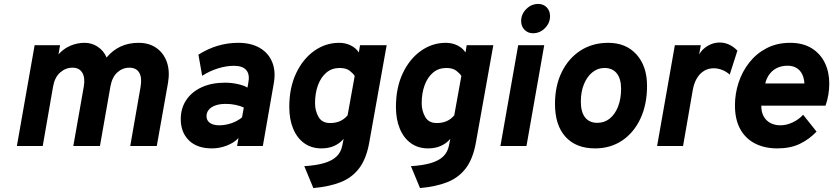

<svg xmlns="http://www.w3.org/2000/svg" viewBox="-20 -740 4222 973"><path d="M65.5 0 155.5 -511H284.5L276.5 -464.5Q301.5 -493 336 -508Q370.5 -523 409 -523Q446 -523 476.2 -502.5Q506.5 -482 520 -448.5Q551.5 -486 591.8 -504.5Q632 -523 682.5 -523Q735.5 -523 772.8 -496.8Q810 -470.5 825.8 -424.8Q841.5 -379 831.5 -320.5L774.5 0H640L692.5 -300.5Q700.5 -346.5 685.5 -371.8Q670.5 -397 635.5 -397Q601 -397 574.5 -373Q548 -349 539.5 -301.5L486.5 0H351.5L404.5 -300.5Q412.5 -345.5 397.2 -371.2Q382 -397 347.5 -397Q312.5 -397 284.8 -372.5Q257 -348 249 -301.5L196.5 0Z M1054 12Q978.5 12 937.2 -28.8Q896 -69.5 896 -136Q896 -191.5 924 -233.2Q952 -275 1002.5 -298Q1053 -321 1120.5 -321Q1152 -321 1183.8 -314.2Q1215.5 -307.5 1234 -296L1238 -318Q1247 -362 1228.5 -384.2Q1210 -406.5 1165.5 -406.5Q1127.5 -406.5 1085.8 -393.8Q1044 -381 1004.5 -356L985.5 -463Q1033 -493 1083.2 -508Q1133.5 -523 1187.5 -523Q1251.5 -523 1295.5 -497.8Q1339.5 -472.5 1358.8 -426.8Q1378 -381 1368 -321L1312 0H1181.5L1188.5 -40.5Q1167 -17 1130 -2.5Q1093 12 1054 12ZM1091 -105Q1121 -105 1151.8 -115.2Q1182.5 -125.5 1206.5 -145L1215.5 -195Q1199 -203 1175.2 -208.2Q1151.5 -213.5 1124 -213.5Q1093.5 -213.5 1071.8 -205.8Q1050 -198 1038.2 -184Q1026.5 -170 1026.5 -151Q1026.5 -129.5 1043.8 -117.2Q1061 -105 1091 -105Z M1568 213 1522 102Q1582 98.5 1622.5 86.5Q1663 74.5 1685.5 53Q1708 31.5 1714.5 -2L1721.5 -36.5Q1703 -14 1674.5 -1Q1646 12 1609 12Q1559 12 1522.5 -13.8Q1486 -39.5 1466 -87Q1446 -134.5 1446 -198Q1446 -295.5 1480.5 -368.5Q1515 -441.5 1572.5 -482.2Q1630 -523 1699 -523Q1730.5 -523 1757.5 -509.8Q1784.5 -496.5 1798.5 -474L1804.5 -511H1939.5L1851 -16.5Q1836.5 64.5 1800.5 112.2Q1764.5 160 1706.8 183Q1649 206 1568 213ZM1652.5 -116.5Q1681.5 -116.5 1703.2 -126.2Q1725 -136 1741.5 -155.5L1777.5 -355Q1770 -367.5 1752 -381.5Q1734 -395.5 1701 -395.5Q1662 -395.5 1634.2 -372.2Q1606.5 -349 1591.5 -308.5Q1576.5 -268 1576.5 -217Q1576.5 -178.5 1594.2 -147.5Q1612 -116.5 1652.5 -116.5Z M2108.5 213 2062.5 102Q2122.5 98.5 2163 86.5Q2203.5 74.5 2226 53Q2248.5 31.5 2255 -2L2262 -36.5Q2243.5 -14 2215 -1Q2186.5 12 2149.5 12Q2099.5 12 2063 -13.8Q2026.5 -39.5 2006.5 -87Q1986.5 -134.5 1986.5 -198Q1986.5 -295.5 2021 -368.5Q2055.5 -441.5 2113 -482.2Q2170.5 -523 2239.5 -523Q2271 -523 2298 -509.8Q2325 -496.5 2339 -474L2345 -511H2480L2391.5 -16.5Q2377 64.5 2341 112.2Q2305 160 2247.2 183Q2189.5 206 2108.5 213ZM2193 -116.5Q2222 -116.5 2243.8 -126.2Q2265.5 -136 2282 -155.5L2318 -355Q2310.5 -367.5 2292.5 -381.5Q2274.5 -395.5 2241.5 -395.5Q2202.5 -395.5 2174.8 -372.2Q2147 -349 2132 -308.5Q2117 -268 2117 -217Q2117 -178.5 2134.8 -147.5Q2152.5 -116.5 2193 -116.5Z M2516 0 2606 -511H2738L2648 0ZM2681 -571.5Q2655.5 -571.5 2638.2 -589Q2621 -606.5 2621 -633Q2621 -668 2646.8 -694Q2672.5 -720 2707.5 -720Q2734 -720 2750.8 -702.5Q2767.5 -685 2767.5 -658.5Q2767.5 -623.5 2741.8 -597.5Q2716 -571.5 2681 -571.5Z M2995.5 12Q2899 12 2845.8 -46.8Q2792.5 -105.5 2792.5 -213Q2792.5 -305 2826.8 -374.8Q2861 -444.5 2921.8 -483.8Q2982.5 -523 3062.5 -523Q3152.5 -523 3205.8 -463.8Q3259 -404.5 3259 -305Q3259 -211 3225.8 -139.5Q3192.5 -68 3133.2 -28Q3074 12 2995.5 12ZM3007.5 -117.5Q3043 -117.5 3070 -139.2Q3097 -161 3112.2 -200Q3127.5 -239 3127.5 -289.5Q3127.5 -340.5 3105.8 -368Q3084 -395.5 3043.5 -395.5Q3008.5 -395.5 2981.5 -373.2Q2954.5 -351 2939 -312.8Q2923.5 -274.5 2923.5 -225Q2923.5 -172.5 2945 -145Q2966.5 -117.5 3007.5 -117.5Z M3310 0 3400 -511H3531.5L3523 -464Q3538 -491 3566.8 -507.8Q3595.5 -524.5 3626.5 -524.5Q3677 -524.5 3717 -483.5L3678 -362Q3661.5 -377 3640 -385.5Q3618.5 -394 3597 -394Q3570 -394 3548.2 -381Q3526.5 -368 3511.8 -343.5Q3497 -319 3491 -285L3441.5 0Z M3919 12Q3855 12 3806.8 -12.5Q3758.5 -37 3731.5 -85.5Q3704.5 -134 3704.5 -206Q3704.5 -265 3723 -321.5Q3741.5 -378 3777.5 -423.5Q3813.5 -469 3865.5 -496Q3917.5 -523 3984.5 -523Q4048.5 -523 4092.8 -495.8Q4137 -468.5 4159.8 -422Q4182.5 -375.5 4182.5 -317Q4182.5 -289.5 4178 -261Q4173.5 -232.5 4163.5 -204.5H3838Q3838 -171.5 3850.5 -149.5Q3863 -127.5 3885 -116.2Q3907 -105 3935 -105Q3966 -105 3997.5 -120Q4029 -135 4050 -158.5L4118 -73Q4080.5 -33.5 4032.8 -10.8Q3985 12 3919 12ZM3858 -317H4056.5Q4055 -344 4045 -364.2Q4035 -384.5 4016.2 -395.8Q3997.5 -407 3971 -407Q3944 -407 3921.2 -397.2Q3898.5 -387.5 3882 -367.2Q3865.5 -347 3858 -317Z"/></svg>

Font: Overpass ExtraBold
Style: Italic
Weight: 800
Italic angle: -10°
Designer: Delve Withrington, Dave Bailey, Thomas Jockin
Foundry: Delve Fonts LLC
Version: Version 4.000